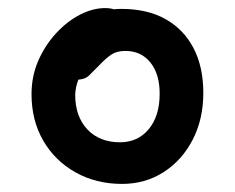

<svg xmlns="http://www.w3.org/2000/svg" viewBox="-20 -725 581 475"><path d="M282 -270Q218 -270 167 -298.5Q116 -327 87 -377Q58 -427 58 -492Q58 -537 75 -575.5Q92 -614 119.5 -643.5Q147 -673 178.5 -689Q210 -705 240 -705Q252 -705 262 -702Q271 -703 280 -703Q344 -703 389 -678Q434 -653 458.5 -606.5Q483 -560 483 -495Q483 -430 456.5 -379Q430 -328 384.5 -299Q339 -270 282 -270ZM174 -528Q167 -511 166 -491Q166 -437 196 -405Q226 -373 277 -373Q321 -373 348 -405.5Q375 -438 375 -493Q375 -542 352 -570.5Q329 -599 290 -599Q269 -599 255.5 -590Q242 -581 226 -564Q208 -546 199 -537Q190 -529 174 -528Z"/></svg>

Font: Shantell Sans Light Medium
Style: Regular
Weight: 500
Version: Version 1.008;[ac192a2d6]